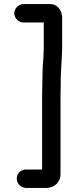

<svg xmlns="http://www.w3.org/2000/svg" viewBox="-20 -771 374 939"><path d="M95 -661H194V-538C194 -524 193 -506 192 -485C188 -442 187 -396 187 -351C186 -330 186 -308 186 -286V58H107C82 58 62 77 62 102C62 127 82 148 107 148H209C245 147 276 120 276 83V-286C276 -307 276 -328 277 -349C277 -370 277 -391 278 -413C279 -450 284 -504 284 -538V-683C284 -719 262 -751 226 -751H95C71 -751 50 -730 50 -706C50 -682 71 -661 95 -661Z"/></svg>

Font: Electronic
Style: Blk
Weight: 900
Version: Version 1.011